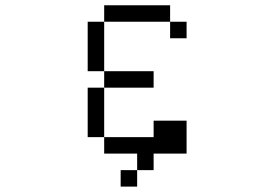

<svg xmlns="http://www.w3.org/2000/svg" viewBox="-20 -645 1040 728"><path d="M562.5 -312.5V-375H375V-312.5H312.5V-125H375V-62.5H500V0H437.5V62.5H500V0H562.5V-62.5H687.5Q687.5 -62.5 687.5 -187.5H562.5V-125H375V-312.5ZM687.5 -500V-562.5H625V-500ZM375 -375V-562.5H312.5V-375ZM375 -562.5H625V-625H375Z"/></svg>

Font: UnifontExMono
Style: Regular
Weight: 500
Version: Version 15.0.06